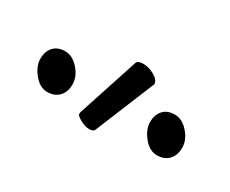

<svg xmlns="http://www.w3.org/2000/svg" viewBox="-46 -880 515 429"><g transform="rotate(30 212.0 -665.5)"><path d="M211 -578Q209 -572 198 -572Q187 -572 174.5 -579Q162 -586 162 -590V-594L213 -750Q215 -759 230 -759Q245 -759 259.5 -750.5Q274 -742 274 -732Q274 -730 273 -729ZM105 -608.5Q94 -597 75 -597Q56 -597 40.5 -616Q25 -635 25 -654Q25 -673 35.5 -684.5Q46 -696 65 -696Q84 -696 100 -678Q116 -660 116 -640Q116 -620 105 -608.5ZM388 -608.5Q377 -597 358 -597Q339 -597 323.5 -616Q308 -635 308 -654Q308 -673 318.5 -684.5Q329 -696 348 -696Q367 -696 383 -678Q399 -660 399 -640Q399 -620 388 -608.5Z"/></g></svg>

Font: LXGW WenKai TC Light
Style: Regular
Weight: 300
Designer: LXGW / Fontworks Inc.
Foundry: LXGW / Fontworks Inc.
Version: Version 1.330